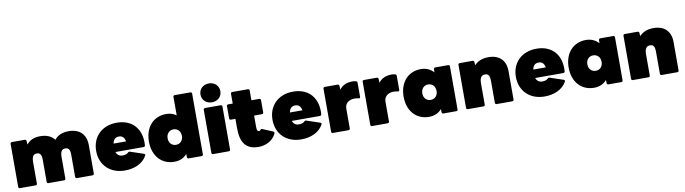

<svg xmlns="http://www.w3.org/2000/svg" viewBox="-35 -1515 7937 2225"><g transform="rotate(-10 3933.5 -402.5)"><path d="M252 0C263 0 270 -7 270 -18V-268C270 -329 285 -362 328 -362C368 -362 385 -340 385 -275V-18C385 -7 392 0 403 0H587C598 0 605 -7 605 -18V-268C605 -329 620 -362 663 -362C703 -362 720 -340 720 -275V-18C720 -7 727 0 738 0H922C933 0 940 -7 940 -18V-353C940 -477 867 -552 737 -552C663 -552 608 -529 569 -480C535 -527 478 -552 402 -552C331 -552 279 -530 241 -482L238 -525C237 -537 231 -542 220 -542H68C57 -542 50 -535 50 -524V-18C50 -7 57 0 68 0Z M1302 10C1408 10 1511 -27 1562 -119C1568 -130 1564 -138 1553 -142L1395 -195C1385 -198 1378 -195 1371 -187C1356 -172 1331 -166 1304 -166C1269 -166 1243 -184 1230 -220H1561C1572 -220 1579 -226 1580 -237C1594 -420 1494 -552 1302 -552C1129 -552 1012 -438 1012 -271C1012 -104 1129 10 1302 10ZM1300 -390C1339 -390 1364 -367 1373 -320H1226C1234 -367 1259 -390 1300 -390Z M1884 10C1946 10 1997 -12 2034 -55L2035 -18C2035 -7 2043 0 2054 0H2205C2216 0 2223 -7 2223 -18V-732C2223 -743 2216 -750 2205 -750H2021C2010 -750 2003 -743 2003 -732V-515C1970 -539 1930 -552 1884 -552C1735 -552 1633 -441 1633 -271C1633 -101 1735 10 1884 10ZM1937 -180C1887 -180 1853 -218 1853 -271C1853 -324 1887 -362 1937 -362C1987 -362 2021 -324 2021 -271C2021 -218 1987 -180 1937 -180Z M2433 -593C2499 -593 2550 -638 2550 -704C2550 -770 2499 -815 2433 -815C2367 -815 2316 -770 2316 -704C2316 -638 2367 -593 2433 -593ZM2525 0C2536 0 2543 -7 2543 -18V-524C2543 -535 2536 -542 2525 -542H2341C2330 -542 2323 -535 2323 -524V-18C2323 -7 2330 0 2341 0Z M2874 10C2952 10 3042 -25 3081 -109C3087 -122 3083 -132 3073 -136L2954 -186C2943 -191 2938 -190 2933 -184C2924 -172 2919 -170 2911 -170C2893 -170 2886 -185 2886 -221V-357H2978C2989 -357 2996 -364 2996 -375V-519C2996 -530 2989 -537 2978 -537H2886V-652C2886 -663 2879 -670 2868 -670H2684C2673 -670 2666 -663 2666 -652V-537H2613C2602 -537 2595 -530 2595 -519V-375C2595 -364 2602 -357 2613 -357H2666V-245C2666 -84 2723 10 2874 10Z M3377 10C3483 10 3586 -27 3637 -119C3643 -130 3639 -138 3628 -142L3470 -195C3460 -198 3453 -195 3446 -187C3431 -172 3406 -166 3379 -166C3344 -166 3318 -184 3305 -220H3636C3647 -220 3654 -226 3655 -237C3669 -420 3569 -552 3377 -552C3204 -552 3087 -438 3087 -271C3087 -104 3204 10 3377 10ZM3375 -390C3414 -390 3439 -367 3448 -320H3301C3309 -367 3334 -390 3375 -390Z M3934 0C3945 0 3952 -7 3952 -18V-252C3952 -326 4020 -349 4060 -349C4081 -349 4097 -347 4113 -343C4126 -340 4133 -347 4133 -359V-523C4133 -533 4128 -540 4118 -543C4105 -547 4090 -549 4077 -549C4013 -549 3959 -529 3922 -479L3920 -524C3919 -536 3912 -542 3901 -542H3750C3739 -542 3732 -535 3732 -524V-18C3732 -7 3739 0 3750 0Z M4395 0C4406 0 4413 -7 4413 -18V-252C4413 -326 4481 -349 4521 -349C4542 -349 4558 -347 4574 -343C4587 -340 4594 -347 4594 -359V-523C4594 -533 4589 -540 4579 -543C4566 -547 4551 -549 4538 -549C4474 -549 4420 -529 4383 -479L4381 -524C4380 -536 4373 -542 4362 -542H4211C4200 -542 4193 -535 4193 -524V-18C4193 -7 4200 0 4211 0Z M4881 10C4943 10 4994 -12 5031 -55L5032 -18C5032 -7 5040 0 5051 0H5202C5213 0 5220 -7 5220 -18V-524C5220 -535 5213 -542 5202 -542H5051C5040 -542 5032 -535 5032 -524L5031 -487C4994 -529 4943 -552 4881 -552C4732 -552 4630 -441 4630 -271C4630 -101 4732 10 4881 10ZM4934 -180C4884 -180 4850 -218 4850 -271C4850 -324 4884 -362 4934 -362C4984 -362 5018 -324 5018 -271C5018 -218 4984 -180 4934 -180Z M5522 0C5533 0 5540 -7 5540 -18V-268C5540 -329 5559 -362 5602 -362C5642 -362 5659 -340 5659 -275V-18C5659 -7 5666 0 5677 0H5861C5872 0 5879 -7 5879 -18V-353C5879 -477 5806 -552 5676 -552C5604 -552 5549 -529 5510 -486L5508 -524C5507 -536 5500 -542 5489 -542H5338C5327 -542 5320 -535 5320 -524V-18C5320 -7 5327 0 5338 0Z M6241 10C6347 10 6450 -27 6501 -119C6507 -130 6503 -138 6492 -142L6334 -195C6324 -198 6317 -195 6310 -187C6295 -172 6270 -166 6243 -166C6208 -166 6182 -184 6169 -220H6500C6511 -220 6518 -226 6519 -237C6533 -420 6433 -552 6241 -552C6068 -552 5951 -438 5951 -271C5951 -104 6068 10 6241 10ZM6239 -390C6278 -390 6303 -367 6312 -320H6165C6173 -367 6198 -390 6239 -390Z M6823 10C6885 10 6936 -12 6973 -55L6974 -18C6974 -7 6982 0 6993 0H7144C7155 0 7162 -7 7162 -18V-524C7162 -535 7155 -542 7144 -542H6993C6982 -542 6974 -535 6974 -524L6973 -487C6936 -529 6885 -552 6823 -552C6674 -552 6572 -441 6572 -271C6572 -101 6674 10 6823 10ZM6876 -180C6826 -180 6792 -218 6792 -271C6792 -324 6826 -362 6876 -362C6926 -362 6960 -324 6960 -271C6960 -218 6926 -180 6876 -180Z M7464 0C7475 0 7482 -7 7482 -18V-268C7482 -329 7501 -362 7544 -362C7584 -362 7601 -340 7601 -275V-18C7601 -7 7608 0 7619 0H7803C7814 0 7821 -7 7821 -18V-353C7821 -477 7748 -552 7618 -552C7546 -552 7491 -529 7452 -486L7450 -524C7449 -536 7442 -542 7431 -542H7280C7269 -542 7262 -535 7262 -524V-18C7262 -7 7269 0 7280 0Z"/></g></svg>

Font: LINE Seed Sans TH Heavy
Style: Regular
Weight: 900
Designer: Dalton Maag Ltd | Thai characters by Cadson Demak Co.,Ltd.
Foundry: Dalton Maag Ltd
Version: Version 1.003